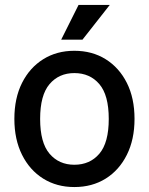

<svg xmlns="http://www.w3.org/2000/svg" viewBox="-20 -745 601 775"><path d="M280 10Q209 10 154.5 -24Q100 -58 69 -120Q38 -182 38 -265Q38 -349 69 -410.5Q100 -472 154.5 -506Q209 -540 280 -540Q352 -540 406.5 -506Q461 -472 492 -410.5Q523 -349 523 -265Q523 -182 492 -120Q461 -58 406.5 -24Q352 10 280 10ZM280 -80Q343 -80 381 -124.5Q419 -169 419 -265Q419 -361 381 -405.5Q343 -450 280 -450Q218 -450 180 -405.5Q142 -361 142 -265Q142 -169 180 -124.5Q218 -80 280 -80ZM313 -585H227L297 -725H423Z"/></svg>

Font: Radio Canada Big
Style: Regular
Weight: 400
Designer: Étienne Aubert Bonn
Foundry: Coppers and Brasses
Version: Version 1.001